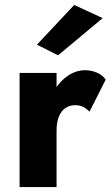

<svg xmlns="http://www.w3.org/2000/svg" viewBox="-20 -754 451 774"><path d="M208 -460H59V0H208ZM341 -304 406 -433Q394 -451 371 -461Q348 -471 323 -471Q285 -471 250 -446Q215 -421 193.5 -378Q172 -335 172 -280L208 -227Q208 -260 217 -283Q226 -306 243 -318Q260 -330 282 -330Q302 -330 315.5 -323Q329 -316 341 -304ZM394 -681 279 -734 129 -574 214 -531Z"/></svg>

Font: Jost
Style: Bold
Weight: 700
Version: Version 3.710